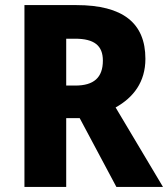

<svg xmlns="http://www.w3.org/2000/svg" viewBox="-20 -734 660 754"><path d="M280 -714H76V0H240V-270H293L437 0H620L434 -312C504 -351 551 -412 551 -503C551 -644 462 -714 280 -714ZM275 -582C350 -582 384 -555 384 -496C384 -429 348 -398 276 -398H240V-582Z"/></svg>

Font: Noto Sans Arabic UI SmCn XBd
Style: Regular
Weight: 800
Width: 4
Designer: Monotype Design Team, Nadine Chahine and Nizar Qandah
Foundry: Monotype Imaging Inc.
Version: Version 2.010